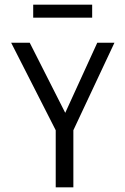

<svg xmlns="http://www.w3.org/2000/svg" viewBox="-20 -807 540 827"><path d="M220 0V-246L28 -623H108L261 -321L399 -623H473L296 -246V0ZM123 -731V-787H377V-731Z"/></svg>

Font: Inconsolata Nerd Font Mono
Style: Regular
Weight: 400
Monospace: yes
Designer: Raph Levien, Cyreal, Brenton Simpson
Foundry: Raph Levien, Cyreal, Google
Version: Version 3.000; ttfautohint (v1.8.3);Nerd Fonts 3.0.2